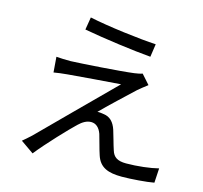

<svg xmlns="http://www.w3.org/2000/svg" viewBox="-115 -912 1135 1073"><g transform="rotate(15 452.5 -375.0)"><path d="M87 -19 163 34C219 -37 326 -149 363 -184C386 -206 409 -220 435 -220C462 -220 483 -202 495 -168C504 -139 518 -82 528 -53C549 13 599 31 678 31C730 31 822 24 863 16L868 -68C822 -56 746 -47 682 -47C632 -47 608 -63 597 -100C586 -132 574 -181 564 -211C551 -250 528 -277 489 -281C480 -283 462 -285 453 -284C489 -322 599 -424 635 -458C647 -468 672 -489 690 -502L642 -556C632 -552 612 -548 596 -546C521 -536 292 -521 235 -519C204 -519 175 -520 152 -522L159 -433C181 -437 206 -440 238 -443C299 -448 464 -462 541 -467C444 -370 175 -102 136 -62C117 -44 99 -29 87 -19ZM269 -711C389 -689 561 -666 659 -658L670 -733C576 -738 388 -761 281 -784Z"/></g></svg>

Font: GenEiGothic-pro-Regular
Style: Regular
Weight: 400
Designer: Ryoko NISHIZUKA (kana & ideographs); Paul D. Hunt (Latin, Greek & Cyrillic); Wenlong ZHANG (bopomofo); Sandoll Communica
Foundry: Adobe Systems Incorporated; o_tamon
Version: Version 1.000.140830